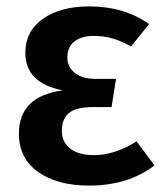

<svg xmlns="http://www.w3.org/2000/svg" viewBox="-20 -564 510 599"><path d="M259 -544Q367 -544 445 -489L389 -419Q332 -452 274 -452Q234 -452 212 -434.5Q190 -417 190 -385Q190 -355 213.5 -336.5Q237 -318 278 -318H342L328 -230H271Q219 -230 196 -212Q173 -194 173 -156Q173 -121 199 -100.5Q225 -80 273 -80Q338 -80 406 -123L462 -48Q380 15 258 15Q159 15 99 -27.5Q39 -70 39 -147Q39 -264 176 -282Q59 -305 59 -399Q59 -466 113.5 -505Q168 -544 259 -544Z"/></svg>

Font: FiraGO Medium
Style: Regular
Weight: 500
Designer: bBox Type
Foundry: bBox Type GmbH
Version: Version 1.001;PS 001.001;hotconv 1.0.88;makeotf.lib2.5.64775